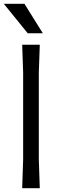

<svg xmlns="http://www.w3.org/2000/svg" viewBox="-21 -984 323 1004"><path d="M100 -150V-605L95 -750H187L182 -605V-150L187 0H95ZM203 -810H124L-1 -964H107Z"/></svg>

Font: Farro Light
Style: Regular
Weight: 300
Designer: Aceler Chua
Foundry: Grayscale Limited
Version: Version 1.101